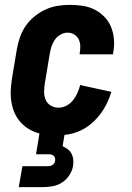

<svg xmlns="http://www.w3.org/2000/svg" viewBox="-20 -548 540 788"><path d="M211 8Q181 8 151.5 2Q122 -4 98 -18.5Q74 -33 57 -55.5Q40 -78 32 -106Q24 -134 24 -164Q24 -194 29 -225L49 -345Q53 -369 61.5 -394Q70 -419 85 -441Q100 -463 121.5 -480.5Q143 -498 167 -509Q191 -520 216.5 -524Q242 -528 267 -528Q294 -528 320 -524Q346 -520 368.5 -508.5Q391 -497 408.5 -479Q426 -461 435.5 -438Q445 -415 447.5 -388.5Q450 -362 445 -335L444 -325H307V-329Q310 -344 309.5 -359Q309 -374 303 -386.5Q297 -399 284.5 -406.5Q272 -414 257 -414Q242 -414 227.5 -405.5Q213 -397 204.5 -384Q196 -371 191 -356Q186 -341 184 -326L164 -206Q161 -188 161 -170.5Q161 -153 167.5 -138Q174 -123 188.5 -114.5Q203 -106 221 -106Q237 -106 253 -114.5Q269 -123 280 -137Q291 -151 298 -167Q305 -183 309 -199L437 -171Q430 -147 418.5 -123.5Q407 -100 391 -79Q375 -58 354.5 -40.5Q334 -23 310 -12Q286 -1 261 3.5Q236 8 211 8ZM57 220 72 134H172Q177 134 182.5 133.5Q188 133 193 130.5Q198 128 201.5 123.5Q205 119 206 114Q207 108 206 102Q205 96 201 92Q197 88 191.5 86.5Q186 85 180 85H128L159 -106H263L237 52Q248 57 258 64.5Q268 72 273.5 82.5Q279 93 280.5 106Q282 119 280 132Q277 152 265 170.5Q253 189 235.5 200.5Q218 212 197.5 216Q177 220 157 220Z"/></svg>

Font: Iosevka Term Curly Heavy
Style: Italic
Weight: 900
Italic angle: -9°
Designer: Belleve Invis
Foundry: Belleve Invis
Version: Version 32.3.0